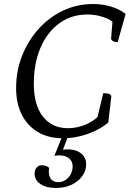

<svg xmlns="http://www.w3.org/2000/svg" viewBox="-20 -675 661 954"><path d="M293 12Q221 12 169 -18.5Q117 -49 88.5 -105Q60 -161 60 -237Q60 -323 90 -398.5Q120 -474 172.5 -532Q225 -590 294 -622.5Q363 -655 442 -655Q489 -655 531 -642.5Q573 -630 604 -606L565 -466Q550 -466 541 -471Q532 -476 532 -483L540 -582L551 -557Q532 -577 494 -590Q456 -603 414 -603Q335 -603 275 -559.5Q215 -516 181.5 -438.5Q148 -361 148 -259Q148 -154 193 -96Q238 -38 318 -38Q367 -38 412.5 -59Q458 -80 483 -114L460 -75L493 -212Q514 -212 523 -208Q532 -204 533 -196L518 -66Q475 -30 414.5 -9Q354 12 293 12ZM258 259Q210 259 181 239.5Q152 220 152 189Q152 169 162 157.5Q172 146 189 146Q198 146 208 149.5Q218 153 224 159Q219 193 231 211.5Q243 230 269 230Q299 230 320 207Q341 184 341 152Q341 126 323 111.5Q305 97 273 97Q268 97 261.5 97.5Q255 98 250 100L290 0H319L290 76L274 72Q286 70 296 68.5Q306 67 315 67Q357 67 382.5 87Q408 107 408 141Q408 174 388 201Q368 228 334.5 243.5Q301 259 258 259Z"/></svg>

Font: Petrona
Style: Italic
Weight: 400
Italic angle: -9°
Designer: Ringo R. Seeber
Foundry: Ringo R. Seeber
Version: Version 2.001; ttfautohint (v1.8.3)